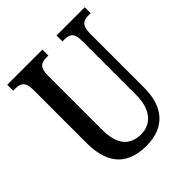

<svg xmlns="http://www.w3.org/2000/svg" viewBox="-199 -843 981 981"><g transform="rotate(-45 292.0 -352.0)"><path d="M295 10C430 10 496 -74 496 -207V-600C496 -662 522 -671 558 -671H572V-714H368V-671H380C417 -671 441 -662 441 -604V-209C441 -117 398 -51 317 -51C242 -51 192 -94 192 -210V-600C192 -662 217 -671 254 -671H266V-714H12V-671H26C61 -671 88 -662 88 -604V-216C88 -53 169 10 295 10Z"/></g></svg>

Font: Noto Serif Ethiopic ExtraCondensed Medium
Style: Regular
Weight: 500
Width: 2
Designer: Monotype Design Team
Foundry: Monotype Imaging Inc.
Version: Version 2.102